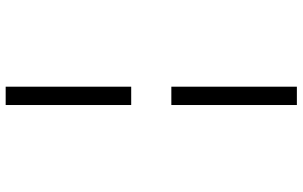

<svg xmlns="http://www.w3.org/2000/svg" viewBox="-210 -630 1041 660"><g transform="rotate(-90 310.0 -300.5)"><path d="M278.5 -369.5V-801H341.5V-369.5ZM278.5 200V-231.5H341.5V200Z"/></g></svg>

Font: Monaspace Neon Var ExtraLight
Style: Regular
Weight: 200
Designer: Riley Cran and the Lettermatic Team
Version: Version 1.200 (Monaspace Neon Var)